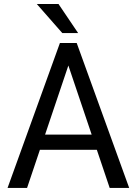

<svg xmlns="http://www.w3.org/2000/svg" viewBox="-20 -922 671 942"><path d="M363.3 -759.8H285.6L160.6 -902.3H267.1ZM518.1 0 455.1 -187H175.8L112.8 0H17.1L273.9 -710.9H356.4L613.8 0ZM201.2 -261.7H429.7L315.4 -600.6Z"/></svg>

Font: Robert Sans Medium
Style: Regular
Weight: 500
Designer: Christian Robertson (extended by Adam Twardoch)
Foundry: Google
Version: Version 12.135;April 2, 2019;FontCreator 11.5.0.2425 64-bit;